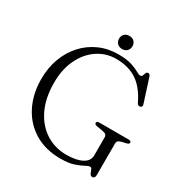

<svg xmlns="http://www.w3.org/2000/svg" viewBox="-193 -1003 1136 1178"><g transform="rotate(30 375.0 -414.0)"><path d="M640 -8Q640 17.5 621.5 17.5Q609 17.5 603.5 5.5Q598 -6.5 593.5 -18.8Q589 -31 580 -31Q567.5 -31 546 -18.8Q524.5 -6.5 488.5 5.5Q452.5 17.5 395.5 17.5Q288.5 17.5 211 -29.8Q133.5 -77 91.8 -159.8Q50 -242.5 50 -348Q50 -427.5 75 -494.8Q100 -562 145.2 -611.2Q190.5 -660.5 251.8 -687.8Q313 -715 386 -715Q443.5 -715 479.2 -703.5Q515 -692 535 -680.2Q555 -668.5 564 -668.5Q575.5 -668.5 579.2 -678Q583 -687.5 586.5 -697.2Q590 -707 601 -707Q612.5 -707 617.5 -691.5L671 -524.5Q674 -516 670.2 -510Q666.5 -504 658.5 -503Q644 -501.5 637 -516Q594 -606 533.5 -645Q473 -684 389 -684Q315.5 -684 256.8 -644.2Q198 -604.5 163.8 -533.2Q129.5 -462 129.5 -367Q129.5 -258.5 167 -181Q204.5 -103.5 269.2 -62.2Q334 -21 414.5 -21Q485 -21 525.5 -42.5Q566 -64 566 -103.5V-230Q566 -243 559 -249.8Q552 -256.5 532.5 -260L492.5 -266.5Q473.5 -270 473.5 -281Q473.5 -293.5 493.5 -293.5H698.5Q718.5 -293.5 718.5 -281Q718.5 -271.5 700.5 -266.5L673.5 -260.5Q655 -256 647.5 -249.8Q640 -243.5 640 -230ZM387 -754Q365.5 -754 352.5 -767.2Q339.5 -780.5 339.5 -800.5Q339.5 -820.5 352.5 -833.5Q365.5 -846.5 387 -846.5Q409 -846.5 421.8 -833.5Q434.5 -820.5 434.5 -800.5Q434.5 -780.5 421.8 -767.2Q409 -754 387 -754Z"/></g></svg>

Font: Fraunces 9pt S000 Light
Style: Regular
Weight: 300
Version: Version 1.000; ttfautohint (v1.8.3)